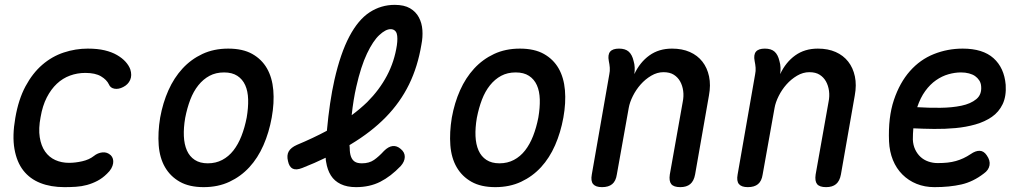

<svg xmlns="http://www.w3.org/2000/svg" viewBox="-20 -760 4240 790"><path d="M43 -275Q56 -351 85 -405Q114 -459 154 -493.5Q194 -528 242.5 -544Q291 -560 341 -560Q381 -560 410.5 -553Q440 -546 461.5 -533.5Q483 -521 496.5 -506Q510 -491 516 -475Q524 -450 515.5 -431Q507 -412 487 -402Q468 -392 451 -395Q434 -398 428 -413Q419 -432 395.5 -446Q372 -460 331 -460Q298 -460 268 -449Q238 -438 214 -415.5Q190 -393 172.5 -359Q155 -325 147 -278Q138 -231 143.5 -195.5Q149 -160 165.5 -136.5Q182 -113 207.5 -101.5Q233 -90 264 -90Q290 -90 318.5 -96.5Q347 -103 366 -118Q382 -131 401.5 -133Q421 -135 436 -121Q442 -115 444.5 -106.5Q447 -98 445.5 -88Q444 -78 438 -67Q432 -56 420 -45Q402 -27 381 -16Q360 -5 338 1Q316 7 292.5 8.5Q269 10 245 10Q189 10 146 -7Q103 -24 76 -58.5Q49 -93 39.5 -147Q30 -201 43 -275Z M818 10Q759 10 720 -12Q681 -34 659 -72Q637 -110 633 -162.5Q629 -215 639 -276Q650 -337 673 -388.5Q696 -440 731 -478Q766 -516 813 -538Q860 -560 919 -560Q979 -560 1018 -538Q1057 -516 1078.5 -478.5Q1100 -441 1104.5 -389Q1109 -337 1098 -276Q1087 -215 1064 -162.5Q1041 -110 1006 -72Q971 -34 924 -12Q877 10 818 10ZM835 -88Q868 -88 894.5 -102Q921 -116 940.5 -141Q960 -166 973.5 -200.5Q987 -235 995 -276Q1002 -317 1001 -351Q1000 -385 989 -409.5Q978 -434 956.5 -448Q935 -462 902 -462Q868 -462 842 -448Q816 -434 796 -409Q776 -384 763 -350Q750 -316 742 -275Q735 -234 736.5 -200Q738 -166 749 -141Q760 -116 781.5 -102Q803 -88 835 -88Z M1629 -77Q1588 -34 1544.5 -12Q1501 10 1445 10Q1408 10 1382 -2.5Q1356 -15 1341.5 -38Q1327 -61 1322 -93Q1320 -102 1320 -111Q1275 -89 1224 -69Q1199 -59 1184.5 -66Q1170 -73 1165 -97Q1159 -121 1168 -137Q1177 -153 1202 -164Q1269 -192 1325 -222Q1336 -342 1356 -431Q1381 -541 1417.5 -610Q1454 -679 1501 -709.5Q1548 -740 1604 -740Q1643 -740 1667 -726Q1691 -712 1703.5 -688.5Q1716 -665 1718 -636Q1720 -607 1714 -577Q1699 -486 1663 -412.5Q1627 -339 1567.5 -278Q1508 -217 1423 -166Q1421 -165 1418 -163Q1418 -157 1419 -151Q1419 -130 1424 -116Q1429 -102 1439.5 -95Q1450 -88 1469 -88Q1499 -88 1519 -102Q1539 -116 1560 -139Q1578 -157 1595.5 -159Q1613 -161 1629 -147Q1646 -133 1645.5 -114Q1645 -95 1629 -77ZM1427 -286Q1462 -312 1491 -340Q1541 -390 1572 -448.5Q1603 -507 1613 -574Q1615 -588 1615 -600.5Q1615 -613 1612.5 -621.5Q1610 -630 1603.5 -635Q1597 -640 1587 -640Q1567 -640 1541 -616Q1515 -592 1490 -539.5Q1465 -487 1446 -403Q1434 -351 1427 -286Z M2018 10Q1959 10 1920 -12Q1881 -34 1859 -72Q1837 -110 1833 -162.5Q1829 -215 1839 -276Q1850 -337 1873 -388.5Q1896 -440 1931 -478Q1966 -516 2013 -538Q2060 -560 2119 -560Q2179 -560 2218 -538Q2257 -516 2278.5 -478.5Q2300 -441 2304.5 -389Q2309 -337 2298 -276Q2287 -215 2264 -162.5Q2241 -110 2206 -72Q2171 -34 2124 -12Q2077 10 2018 10ZM2035 -88Q2068 -88 2094.5 -102Q2121 -116 2140.5 -141Q2160 -166 2173.5 -200.5Q2187 -235 2195 -276Q2202 -317 2201 -351Q2200 -385 2189 -409.5Q2178 -434 2156.5 -448Q2135 -462 2102 -462Q2068 -462 2042 -448Q2016 -434 1996 -409Q1976 -384 1963 -350Q1950 -316 1942 -275Q1935 -234 1936.5 -200Q1938 -166 1949 -141Q1960 -116 1981.5 -102Q2003 -88 2035 -88Z M2527 -560Q2553 -560 2567 -547.5Q2581 -535 2587 -509Q2591 -496 2591.5 -482Q2592 -468 2590 -455Q2613 -504 2652 -532Q2691 -560 2745 -560Q2787 -560 2818.5 -546Q2850 -532 2870 -506.5Q2890 -481 2897.5 -445.5Q2905 -410 2897 -367L2840 -42Q2835 -15 2820 -2.5Q2805 10 2779 10Q2752 10 2742 -2.5Q2732 -15 2736 -42L2789 -340Q2794 -364 2791 -386Q2788 -408 2778.5 -425Q2769 -442 2752.5 -452.5Q2736 -463 2710 -463Q2684 -463 2659.5 -448.5Q2635 -434 2616 -412.5Q2597 -391 2584 -365Q2571 -339 2567 -316L2518 -42Q2514 -15 2499 -2.5Q2484 10 2457 10Q2431 10 2420.5 -2.5Q2410 -15 2415 -42L2487 -454Q2490 -468 2489 -481.5Q2488 -495 2485 -509Q2480 -535 2490.5 -547.5Q2501 -560 2527 -560Z M3127 -560Q3153 -560 3167 -547.5Q3181 -535 3187 -509Q3191 -496 3191.5 -482Q3192 -468 3190 -455Q3213 -504 3252 -532Q3291 -560 3345 -560Q3387 -560 3418.5 -546Q3450 -532 3470 -506.5Q3490 -481 3497.5 -445.5Q3505 -410 3497 -367L3440 -42Q3435 -15 3420 -2.5Q3405 10 3379 10Q3352 10 3342 -2.5Q3332 -15 3336 -42L3389 -340Q3394 -364 3391 -386Q3388 -408 3378.5 -425Q3369 -442 3352.5 -452.5Q3336 -463 3310 -463Q3284 -463 3259.5 -448.5Q3235 -434 3216 -412.5Q3197 -391 3184 -365Q3171 -339 3167 -316L3118 -42Q3114 -15 3099 -2.5Q3084 10 3057 10Q3031 10 3020.5 -2.5Q3010 -15 3015 -42L3087 -454Q3090 -468 3089 -481.5Q3088 -495 3085 -509Q3080 -535 3090.5 -547.5Q3101 -560 3127 -560Z M4040 -121Q4055 -100 4051.5 -80Q4048 -60 4028 -46Q3984 -12 3935.5 -1Q3887 10 3825 10Q3785 10 3751.5 -3.5Q3718 -17 3693 -42Q3668 -67 3654 -101.5Q3640 -136 3638 -178Q3634 -277 3658 -348.5Q3682 -420 3724 -467.5Q3766 -515 3822.5 -537.5Q3879 -560 3941 -560Q4024 -560 4068 -520.5Q4112 -481 4118 -411Q4121 -364 4105.5 -331.5Q4090 -299 4061 -279Q4032 -259 3993.5 -248Q3955 -237 3911.5 -233Q3868 -229 3823.5 -229.5Q3779 -230 3738 -232Q3737 -221 3736.5 -209.5Q3736 -198 3736 -186Q3737 -163 3745.5 -145Q3754 -127 3767.5 -114.5Q3781 -102 3799.5 -95.5Q3818 -89 3838 -89Q3861 -89 3879 -91Q3897 -93 3913 -97.5Q3929 -102 3944 -109Q3959 -116 3974 -126Q3994 -140 4011 -139.5Q4028 -139 4040 -121ZM3754 -319Q3801 -316 3849 -316.5Q3897 -317 3935.5 -325Q3974 -333 3997 -352Q4020 -371 4017 -405Q4016 -419 4009 -429.5Q4002 -440 3992 -447Q3982 -454 3967 -458Q3952 -462 3934 -462Q3909 -462 3882.5 -454.5Q3856 -447 3831.5 -430Q3807 -413 3787 -385.5Q3767 -358 3754 -319Z"/></svg>

Font: Maple Mono Medium
Style: Italic
Weight: 500
Italic angle: -10°
Monospace: yes
Designer: subframe7536
Version: Version 7.000